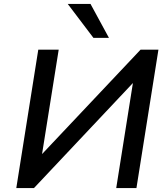

<svg xmlns="http://www.w3.org/2000/svg" viewBox="-20 -958 858 978"><path d="M63 0 175 -705H279L194 -172V-173L696 -705H787L675 0H572L657 -535L656 -534L153 0ZM456 -765 325 -938H441L535 -765Z"/></svg>

Font: Nunito Sans 7pt SemiBold
Style: Italic
Weight: 600
Italic angle: -9°
Designer: Vernon Adams
Foundry: Vernon Adams
Version: Version 3.101;gftools[0.9.27]